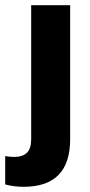

<svg xmlns="http://www.w3.org/2000/svg" viewBox="-63 -520 348 739"><path d="M207 16Q207 199 28 199Q-9 199 -43 190V81Q-23 84 -8 84Q24 84 40.5 68Q57 52 57 16V-500H207Z"/></svg>

Font: CBA Beacon Sans Extra Bold
Style: Regular
Weight: 800
Designer: Wei Huang
Foundry: Wei Huang
Version: Version 1.002